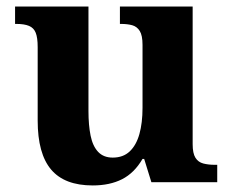

<svg xmlns="http://www.w3.org/2000/svg" viewBox="-20 -556 708 586"><path d="M263 10Q177 10 136 -38.5Q95 -87 95 -188V-412Q95 -441 89 -456Q83 -471 68.5 -477Q54 -483 30 -483H26V-536H250V-217Q250 -174 256.5 -142Q263 -110 279.5 -92.5Q296 -75 324 -75Q356 -75 376 -94Q396 -113 405.5 -147Q415 -181 415 -227V-419Q415 -448 406.5 -461.5Q398 -475 383.5 -479Q369 -483 349 -483H346V-536H568V-116Q568 -88 576.5 -74.5Q585 -61 600.5 -57Q616 -53 635 -53H643V0H442L420 -71H415Q390 -28 352.5 -9Q315 10 263 10Z"/></svg>

Font: Noto Rashi Hebrew
Style: Bold
Weight: 700
Version: Version 1.006